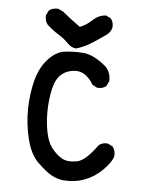

<svg xmlns="http://www.w3.org/2000/svg" viewBox="-50 -714 600 755"><g transform="rotate(5 250.0 -336.5)"><path d="M224.6 -2Q199.2 -5.9 177.7 -18.6Q156.2 -31.2 125 -61.5Q93.8 -91.8 79.1 -150.9Q64.5 -210 65.4 -269.5Q66.4 -329.1 80.1 -381.8Q93.8 -434.6 124 -467.8Q154.3 -501 187.5 -505.9Q220.7 -510.7 262.2 -507.8Q303.7 -504.9 354.5 -461.9Q376 -438.5 374 -405.3L364.3 -385.7Q350.6 -374 329.1 -376L309.6 -385.7Q296.9 -409.2 275.9 -423.8Q254.9 -438.5 224.1 -433.1Q193.4 -427.7 174.8 -405.8Q156.2 -383.8 148.4 -335.9Q140.6 -288.1 142.6 -245.1Q144.5 -202.1 153.3 -168.9Q162.1 -135.7 182.6 -113.8Q203.1 -91.8 221.7 -83.5Q240.2 -75.2 273.9 -80.6Q307.6 -85.9 354.5 -151.4Q368.2 -163.1 389.6 -161.1L409.2 -151.4Q422.9 -133.8 418.9 -110.4Q411.1 -87.9 380.9 -57.6Q350.6 -27.3 311.5 -12.7Q272.5 2 224.6 -2ZM232.4 -522.5Q212.9 -524.4 197.3 -541Q181.6 -557.6 159.2 -571.3Q136.7 -585 113.3 -606.4Q101.6 -621.1 103.5 -642.6L113.3 -662.1Q128.9 -673.8 150.4 -671.9L169.9 -662.1Q203.1 -634.8 240.2 -608.4Q266.6 -619.1 288.1 -639.6Q309.6 -660.2 338.9 -662.1L358.4 -652.3Q370.1 -638.7 368.2 -617.2Q364.3 -600.6 350.6 -588.9Q303.7 -555.7 281.2 -543Q258.8 -530.3 232.4 -522.5Z"/></g></svg>

Font: JasonHandwriting1
Style: Regular
Weight: 400
Version: Version 1.48.20